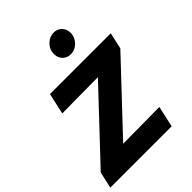

<svg xmlns="http://www.w3.org/2000/svg" viewBox="-293 -1099 1235 1235"><g transform="rotate(-45 325.0 -481.5)"><path d="M-27 0 -2 -112 419 -559 92 -556 124 -700H677L652 -588L231 -141L563 -144L531 0ZM401 -786Q367 -786 345.5 -808Q324 -830 324 -864Q324 -905 353 -934Q382 -963 422 -963Q454 -963 475.5 -940.5Q497 -918 497 -885Q497 -859 483.5 -836Q470 -813 448 -799.5Q426 -786 401 -786Z"/></g></svg>

Font: Red Hat Text
Style: Italic
Weight: 300
Italic angle: -12°
Designer: Pentagram, MCKL
Foundry: Pentagram, MCKL
Version: Version 1.023